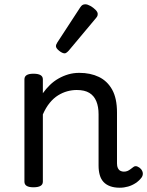

<svg xmlns="http://www.w3.org/2000/svg" viewBox="-20 -859 687 896"><path d="M539 17Q513 17 494 10Q475 3 463 -10Q451 -23 445.5 -42.5Q440 -62 440 -86V-326Q440 -361 429.5 -386.5Q419 -412 397 -425.5Q375 -439 338 -439Q316 -439 294 -433Q272 -427 251 -414Q230 -401 212 -379Q194 -357 180 -325V-11Q180 2 169 8.5Q158 15 136 15Q115 15 104.5 8.5Q94 2 94 -11V-489Q94 -502 104.5 -508.5Q115 -515 136 -515Q158 -515 169 -508.5Q180 -502 180 -489V-424Q195 -445 213 -462.5Q231 -480 253 -492.5Q275 -505 299 -512Q323 -519 350 -519Q402 -519 441.5 -500Q481 -481 503.5 -440.5Q526 -400 526 -334V-96Q526 -83 530 -74.5Q534 -66 541.5 -62Q549 -58 558 -58Q567 -58 574.5 -61Q582 -64 589 -69.5Q596 -75 603 -80Q611 -86 621 -82Q631 -78 638 -70Q646 -60 646.5 -50Q647 -40 641 -31Q630 -16 613.5 -5Q597 6 578 11.5Q559 17 539 17ZM282 -610Q271 -610 256 -622Q241 -634 241 -644Q241 -647 242 -650Q243 -653 247 -660L354 -824Q359 -832 364.5 -835.5Q370 -839 378 -839Q388 -839 401.5 -831.5Q415 -824 425.5 -813.5Q436 -803 436 -794Q436 -787 433.5 -782.5Q431 -778 424 -770L301 -623Q289 -610 282 -610Z"/></svg>

Font: Playwrite BE WAL
Style: Regular
Weight: 400
Designer: Veronika Burian, José Scaglione
Foundry: TypeTogether
Version: Version 1.002